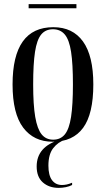

<svg xmlns="http://www.w3.org/2000/svg" viewBox="-20 -678 514 932"><path d="M236 10Q144 10 92.5 -58.5Q41 -127 41 -268Q41 -546 239 -546Q333 -546 383 -476.5Q433 -407 433 -268Q433 -125 383.5 -57.5Q334 10 236 10ZM238 0Q274 0 295 -26Q316 -52 325 -111Q334 -170 334 -268Q334 -368 325 -426.5Q316 -485 294.5 -510.5Q273 -536 237 -536Q201 -536 180 -510.5Q159 -485 150 -426.5Q141 -368 141 -268Q141 -169 151 -110.5Q161 -52 182 -26Q203 0 238 0ZM119 -638V-658H351V-638ZM265 234Q218 234 188 207.5Q158 181 158 130Q158 33 272 0H297Q262 11 238.5 41Q215 71 215 126Q215 173 232.5 196.5Q250 220 281 220Q292 220 304 217.5Q316 215 330 209V220Q317 227 299.5 230.5Q282 234 265 234Z"/></svg>

Font: Noto Serif Display ExtraCondensed Medium
Style: Regular
Weight: 500
Width: 2
Designer: Monotype Design Team
Foundry: Monotype Imaging Inc.
Version: Version 2.009